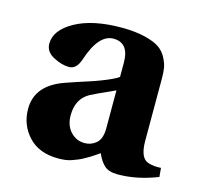

<svg xmlns="http://www.w3.org/2000/svg" viewBox="-81 -590 724 691"><g transform="rotate(15 280.5 -245.0)"><path d="M41 -133Q41 -222 147 -258Q158 -262 186.5 -271.5Q215 -281 231 -286Q247 -291 269 -299.5Q291 -308 306 -315Q321 -322 331 -329V-382Q331 -456 273 -456Q218 -456 185 -356Q172 -316 144 -316Q117 -316 85.5 -332.5Q54 -349 54 -379Q54 -430 119 -466Q184 -502 291 -502Q342 -502 378.5 -493Q415 -484 433.5 -471Q452 -458 462.5 -437.5Q473 -417 475.5 -401Q478 -385 478 -362V-131Q478 -66 510 -56Q531 -49 558 -51L561 -18Q485 12 413 12Q380 12 363.5 -3Q347 -18 335 -46Q332 -44 319.5 -35.5Q307 -27 302 -24Q297 -21 284.5 -14Q272 -7 263.5 -3.5Q255 0 242.5 4.5Q230 9 217.5 10.5Q205 12 192 12Q120 12 80.5 -30.5Q41 -73 41 -133ZM195 -150Q195 -112 216.5 -89Q238 -66 269 -66Q293 -66 311.5 -81.5Q330 -97 331 -134V-279Q249 -242 241 -237Q195 -211 195 -150Z"/></g></svg>

Font: Heuristica
Style: Bold
Weight: 700
Version: Version 1.0.2